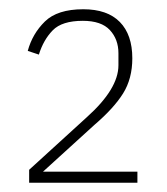

<svg xmlns="http://www.w3.org/2000/svg" viewBox="-20 -724 360 415"><path d="M277 -329H43V-357L168 -471Q236 -532 236 -583V-609Q236 -639 217.5 -659Q199 -679 159 -679Q114 -679 94 -658.5Q74 -638 64 -606L40 -614Q50 -651 77 -677.5Q104 -704 160 -704Q212 -704 239 -676.5Q266 -649 266 -598Q266 -554 246 -522Q226 -490 184 -454L73 -353H277Z"/></svg>

Font: IBM Plex Sans Condensed ExtraLight
Style: Regular
Weight: 200
Width: 3
Designer: Mike Abbink, Paul van der Laan, Pieter van Rosmalen
Foundry: Bold Monday
Version: Version 1.3